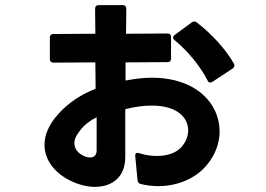

<svg xmlns="http://www.w3.org/2000/svg" viewBox="-20 -694 1040 751"><path d="M531 26C553 31 576 34 599 34C668 34 739 9 786 -45C821 -85 839 -133 839 -180C839 -287 750 -390 573 -390C542 -390 508 -386 471 -379V-450L635 -451C645 -451 649 -456 649 -465V-549C649 -558 645 -563 635 -563L473 -562L474 -660C474 -669 469 -674 460 -674H366C357 -674 352 -669 352 -660L353 -562L189 -561C180 -561 175 -556 175 -547V-463C175 -454 180 -449 190 -449L353 -450L354 -347C298 -325 247 -292 208 -248C170 -206 154 -165 154 -127C154 -65 199 -13 260 15C290 29 322 37 351 37C416 37 471 1 470 -82C470 -110 470 -138 470 -168V-267C510 -277 544 -281 574 -281C673 -281 716 -234 716 -184C716 -160 706 -136 687 -116C667 -95 632 -84 594 -84C572 -84 548 -87 524 -95C515 -98 509 -95 509 -86V-83L518 11C519 19 523 24 531 26ZM285 -172C304 -202 329 -221 358 -235V-103C357 -86 347 -78 332 -78C325 -78 316 -80 306 -85C284 -95 271 -113 271 -134C271 -146 275 -159 285 -172ZM663 -537C713 -496 763 -436 792 -379C794 -374 798 -371 802 -371C805 -371 808 -372 811 -374L890 -426C894 -429 897 -433 897 -438C897 -440 896 -443 895 -445C863 -502 805 -564 750 -606C747 -609 744 -610 741 -610C737 -610 734 -609 731 -607L663 -557C659 -554 657 -550 657 -547C657 -544 659 -540 663 -537Z"/></svg>

Font: LINE Seed JP App_OTF Bold
Style: Regular
Weight: 700
Designer: LINE & Fontrix & Fontworks
Version: Version 1.009